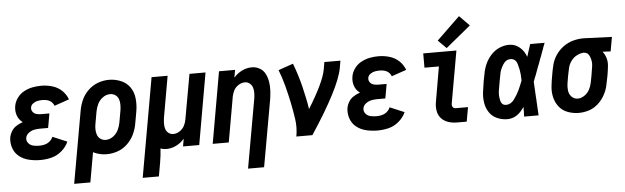

<svg xmlns="http://www.w3.org/2000/svg" viewBox="-57 -997 4613 1418"><g transform="rotate(-5 2249.5 -288.0)"><path d="M208 8Q165 8 124.5 -1.5Q84 -11 52.5 -35.5Q21 -60 7.5 -99.5Q-6 -139 1 -181Q6 -204 19.5 -225Q33 -246 54.5 -259.5Q76 -273 99 -281L102 -282L100 -284Q73 -304 62 -336.5Q51 -369 57 -404Q62 -436 82.5 -464.5Q103 -493 134 -509.5Q165 -526 197 -532Q229 -538 261 -538Q303 -538 343.5 -526Q384 -514 413.5 -486Q443 -458 457 -420L347 -382Q328 -432 261 -432Q244 -432 226.5 -429Q209 -426 192.5 -414.5Q176 -403 173 -385Q170 -367 180.5 -352.5Q191 -338 208 -333.5Q225 -329 244 -329H304L290 -249L285 -223H225Q204 -223 182.5 -219Q161 -215 141.5 -200.5Q122 -186 118 -165Q114 -143 128 -125.5Q142 -108 163.5 -103Q185 -98 208 -98Q286 -98 311 -155L418 -110Q401 -71 366 -41.5Q331 -12 290 -2Q249 8 208 8Z M441 205 520 -241 536 -331Q543 -371 560.5 -409.5Q578 -448 610 -478.5Q642 -509 682 -523.5Q722 -538 763 -538H764Q810 -538 852.5 -520Q895 -502 919.5 -465.5Q944 -429 948.5 -382Q953 -335 945 -289L929 -199Q922 -158 904 -120Q886 -82 854 -51Q822 -20 781.5 -6Q741 8 701 8Q654 8 612 -10Q606 -13 600 -16L561 205ZM702 -98Q731 -98 756.5 -116.5Q782 -135 795 -162Q808 -189 813 -217L829 -307Q832 -328 832 -349.5Q832 -371 825 -390Q818 -409 801 -420.5Q784 -432 763 -432Q734 -432 708.5 -413.5Q683 -395 670 -368Q657 -341 652 -313L636 -223Q632 -202 632.5 -180.5Q633 -159 640 -140Q647 -121 664 -109.5Q681 -98 702 -98Z M949 205 1028 -241 1079 -530H1198L1144 -223Q1141 -202 1140.5 -181.5Q1140 -161 1145.5 -142Q1151 -123 1166.5 -110.5Q1182 -98 1203 -98Q1228 -98 1250.5 -113Q1273 -128 1285 -151Q1297 -174 1301 -200L1360 -530H1479L1386 0H1266L1276 -58L1275 -56Q1250 -26 1214.5 -9Q1179 8 1143 8Q1119 8 1099 0Q1096 52 1087 103L1069 205Z M1730 205 1821 -307Q1824 -328 1824.5 -348.5Q1825 -369 1819 -388Q1813 -407 1797.5 -419.5Q1782 -432 1762 -432Q1737 -432 1714 -417Q1691 -402 1679 -379Q1669 -358 1664 -336L1663 -331V-329L1605 0H1486L1579 -530H1698L1688 -472L1689 -474Q1715 -504 1750 -521Q1785 -538 1822 -538Q1855 -538 1882 -522Q1909 -506 1922.5 -478Q1936 -450 1941 -418.5Q1946 -387 1944 -354Q1942 -321 1937 -289L1849 205Z M2106 0Q2118 -66 2108.5 -130.5Q2099 -195 2086 -257Q2073 -319 2057 -380Q2041 -441 2018 -500L2128 -538Q2144 -496 2157.5 -453Q2171 -410 2182 -366Q2193 -322 2202 -277Q2211 -236 2217 -194Q2334 -382 2351 -477L2360 -530H2479L2470 -477Q2444 -332 2225 0Z M2708 8Q2665 8 2624.5 -1.5Q2584 -11 2552.5 -35.5Q2521 -60 2507.5 -99.5Q2494 -139 2501 -181Q2506 -204 2519.5 -225Q2533 -246 2554.5 -259.5Q2576 -273 2599 -281L2602 -282L2600 -284Q2573 -304 2562 -336.5Q2551 -369 2557 -404Q2562 -436 2582.5 -464.5Q2603 -493 2634 -509.5Q2665 -526 2697 -532Q2729 -538 2761 -538Q2803 -538 2843.5 -526Q2884 -514 2913.5 -486Q2943 -458 2957 -420L2847 -382Q2828 -432 2761 -432Q2744 -432 2726.5 -429Q2709 -426 2692.5 -414.5Q2676 -403 2673 -385Q2670 -367 2680.5 -352.5Q2691 -338 2708 -333.5Q2725 -329 2744 -329H2804L2790 -249L2785 -223H2725Q2704 -223 2682.5 -219Q2661 -215 2641.5 -200.5Q2622 -186 2618 -165Q2614 -143 2628 -125.5Q2642 -108 2663.5 -103Q2685 -98 2708 -98Q2786 -98 2811 -155L2918 -110Q2901 -71 2866 -41.5Q2831 -12 2790 -2Q2749 8 2708 8Z M3297 0Q3264 0 3233 -10Q3202 -20 3181 -43Q3160 -66 3154.5 -98.5Q3149 -131 3155 -164L3200 -424H3093V-530H3339L3271 -146Q3269 -136 3270.5 -126.5Q3272 -117 3279.5 -111.5Q3287 -106 3297 -106H3388L3369 0ZM3269 -554 3208 -615 3380 -781 3454 -706Z M3670 8Q3630 8 3594 -8Q3558 -24 3537 -55.5Q3516 -87 3509.5 -126Q3503 -165 3508 -205.5Q3513 -246 3520 -287Q3526 -321 3533.5 -355.5Q3541 -390 3557.5 -423Q3574 -456 3600.5 -483Q3627 -510 3661 -524Q3695 -538 3730 -538Q3775 -538 3808.5 -509Q3842 -480 3856 -438L3857 -441L3860 -449L3864 -463Q3875 -496 3886 -530H3993L3991 -525L3986 -511L3982 -502L3979 -493L3976 -483L3972 -474Q3964 -453 3957 -432L3953 -423L3948 -409L3946 -404L3943 -395L3941 -390L3936 -376L3934 -371L3930 -362Q3921 -336 3911 -310L3906 -296L3902 -287Q3895 -269 3888 -251Q3890 -215 3892 -178Q3893 -158 3894 -139L3895 -129V-124L3896 -114V-104L3897 -89Q3899 -45 3902 0H3795V-10V-20L3796 -29V-39V-49V-59L3797 -69V-72Q3789 -61 3780 -50Q3734 8 3670 8ZM3670 -98Q3705 -98 3729.5 -131Q3754 -164 3769 -196Q3784 -228 3797 -262L3799 -268Q3799 -290 3797 -312Q3794 -349 3781.5 -390.5Q3769 -432 3730 -432Q3698 -432 3677 -400Q3656 -368 3649 -337Q3642 -306 3637 -274Q3631 -240 3625.5 -206.5Q3620 -173 3628.5 -135.5Q3637 -98 3670 -98Z M4200 8Q4159 8 4120 -6Q4081 -20 4056 -50.5Q4031 -81 4021 -121Q4011 -161 4015.5 -203.5Q4020 -246 4028 -288Q4034 -326 4043.5 -363.5Q4053 -401 4076 -435Q4099 -469 4132.5 -493Q4166 -517 4204 -527.5Q4242 -538 4281 -538H4282L4492 -530L4473 -424L4414 -427Q4428 -409 4436 -387Q4448 -354 4444 -317.5Q4440 -281 4433.5 -244.5Q4427 -208 4418.5 -172Q4410 -136 4390.5 -102Q4371 -68 4341 -41.5Q4311 -15 4274 -3.5Q4237 8 4200 8ZM4202 -98Q4227 -98 4251 -114.5Q4275 -131 4288 -155Q4301 -179 4306 -204.5Q4311 -230 4316 -255Q4322 -291 4327.5 -326.5Q4333 -362 4319 -397Q4307 -430 4275 -432Q4250 -431 4226 -419Q4199 -406 4181 -381.5Q4163 -357 4156.5 -329.5Q4150 -302 4145 -274.5Q4140 -247 4135.5 -219.5Q4131 -192 4134 -164.5Q4137 -137 4155.5 -117.5Q4174 -98 4202 -98Z"/></g></svg>

Font: Iosevka SS08
Style: Bold Italic
Weight: 700
Italic angle: -10°
Monospace: yes
Designer: Belleve Invis
Foundry: Belleve Invis
Version: 2.1.0; ttfautohint (v1.8.2)